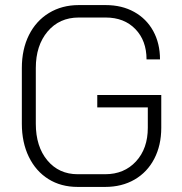

<svg xmlns="http://www.w3.org/2000/svg" viewBox="-20 -728 717 756"><path d="M66 -241V-460Q66 -534 94 -590Q122 -646 173 -677Q224 -708 290 -708H396Q460 -708 508.5 -681Q557 -654 583.5 -605.5Q610 -557 610 -494H557Q557 -568 513 -613.5Q469 -659 396 -659H290Q214 -659 167.5 -604Q121 -549 121 -460V-241Q121 -151 166.5 -96.5Q212 -42 286 -42H394Q469 -42 515.5 -92.5Q562 -143 562 -225V-305H363V-354H615V-225Q615 -156 587.5 -103Q560 -50 510 -21Q460 8 394 8H286Q220 8 170.5 -23Q121 -54 93.5 -110.5Q66 -167 66 -241Z"/></svg>

Font: Bai Jamjuree Light
Style: Regular
Weight: 300
Designer: Katatrad Aksorn Co.,Ltd.
Foundry: Cadson Demak Co.,Ltd.
Version: Version 1.000; ttfautohint (v1.6)